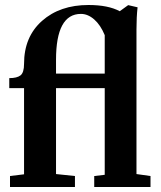

<svg xmlns="http://www.w3.org/2000/svg" viewBox="-20 -748 643 768"><path d="M20 0V-43.9L76.2 -50.8V-395.5H17.1V-435.5Q47.9 -435.5 62 -446.5Q76.2 -457.5 76.2 -492.7Q76.2 -600.6 147.9 -664.3Q219.7 -728 334 -728Q412.6 -728 459 -703.1L492.7 -727.5L530.3 -718.8Q525.9 -679.7 525.9 -630.4V-51.8L582 -43.9V0H356.9V-43.9L398.9 -48.8V-395.5H204.1V-51.8L279.8 -43.9V0ZM204.1 -508.8V-453.6H398.9V-607.4Q382.3 -647.9 356.9 -670.2Q331.5 -692.4 303.7 -692.4Q204.1 -692.4 204.1 -508.8Z"/></svg>

Font: Elstob 6pt
Style: Bold
Weight: 700
Designer: Peter S. Baker
Version: Version 1.015